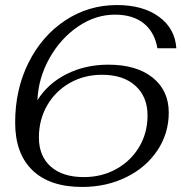

<svg xmlns="http://www.w3.org/2000/svg" viewBox="-20 -730 718 760"><path d="M648 -284Q648 -202 603 -134.5Q558 -67 479.5 -28.5Q401 10 305 10Q177 10 108.5 -56Q40 -122 40 -245Q40 -376 93 -482Q146 -588 238 -649Q330 -710 443 -710Q546 -710 609.5 -663.5Q673 -617 678 -539H603Q592 -603 549 -637.5Q506 -672 435 -672Q358 -672 289 -625Q220 -578 176 -500Q132 -422 128 -333Q169 -399 243 -436.5Q317 -474 409 -474Q520 -474 584 -423Q648 -372 648 -284ZM564 -273Q564 -347 516 -390.5Q468 -434 384 -434Q313 -434 256 -401.5Q199 -369 166.5 -312.5Q134 -256 134 -186Q134 -112 181 -70.5Q228 -29 312 -29Q383 -29 440.5 -61Q498 -93 531 -148.5Q564 -204 564 -273Z"/></svg>

Font: Fahkwang Light
Style: Italic
Weight: 300
Italic angle: -10°
Version: Version 1.000; ttfautohint (v1.6)